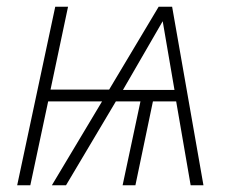

<svg xmlns="http://www.w3.org/2000/svg" viewBox="-20 -550 679 570"><path d="M31 0H70L123 -249H283L134 0H176L324 -249H397L344 0H382L434 -249H503L546 0H584L491 -530H451L304 -284H130L182 -530H144ZM345 -283 463 -487 498 -283Z"/></svg>

Font: Noto Sans ExtraLight
Style: Italic
Weight: 200
Italic angle: -12°
Designer: Monotype Design Team
Foundry: Monotype Imaging Inc.
Version: Version 2.013